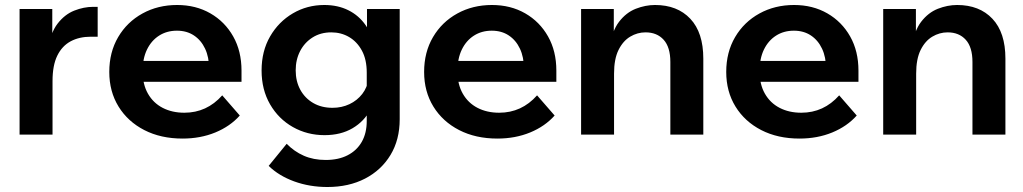

<svg xmlns="http://www.w3.org/2000/svg" viewBox="-20 -539 4099 769"><path d="M371.2 -511.6V-392H343.9Q297.5 -392 263.1 -373.6Q228.6 -355.1 209.5 -316.2Q190.4 -277.3 190.4 -214.5V0H58.4V-503H189.4V-339.7H172.7Q181.7 -407 210.5 -444.2Q239.2 -481.4 277.5 -496.5Q315.8 -511.6 352.9 -511.6Z M870.1 -157.1 940.4 -76.3Q902 -33.1 842.5 -8.5Q782.9 16 711.3 16Q624.1 16 558 -18Q491.9 -52 454.8 -112.2Q417.7 -172.4 417.7 -250.9Q417.7 -329.9 453.3 -390.5Q488.9 -451 550.7 -485Q612.4 -519 689.3 -519Q764.3 -519 822.6 -485.5Q880.8 -452 914 -393.1Q947.3 -334.2 947.3 -256.3V-250.3H817.5V-263.7Q817.5 -310.1 801.4 -344.1Q785.4 -378.1 756.6 -397.1Q727.9 -416.1 688.7 -416.1Q648.1 -416.1 617.2 -396.3Q586.2 -376.5 568.7 -340.5Q551.2 -304.4 551.2 -253.7Q551.2 -201.2 572.6 -163.8Q593.9 -126.5 631.6 -107Q669.3 -87.5 718.4 -87.5Q808.3 -87.5 870.1 -157.1ZM947.3 -211.5H503.5V-295H930.7L947.3 -255.7Z M1580.9 -61.5Q1580.9 20.6 1544.1 81.6Q1507.2 142.6 1442.1 176.3Q1376.9 210 1291.3 210Q1220.1 210 1158.4 187.6Q1096.7 165.1 1056.1 125.4L1128.2 36.9Q1158.3 67.8 1196.8 84.7Q1235.4 101.7 1284.6 101.7Q1335.6 101.7 1372.3 82.8Q1409 64 1429 29.1Q1448.9 -5.9 1448.9 -54.8V-248.1Q1448.9 -300.4 1429.6 -336.1Q1410.3 -371.8 1378.3 -390.6Q1346.3 -409.4 1306.8 -409.4Q1264.2 -409.4 1232.1 -389.1Q1199.9 -368.8 1182.1 -334.5Q1164.3 -300.1 1164.3 -257.3Q1164.3 -213.5 1182.7 -179.7Q1201.1 -145.9 1234.4 -126.5Q1267.6 -107.2 1311.7 -107.2Q1348.8 -107.2 1379.6 -121.8Q1410.5 -136.4 1430.9 -162.7Q1451.3 -189 1455.9 -223.6L1484.9 -206.1Q1488 -147.5 1463.5 -100.2Q1438.9 -52.9 1391.9 -25.3Q1344.8 2.3 1279.8 2.3Q1210.5 2.3 1153 -30.2Q1095.5 -62.7 1061.6 -121.3Q1027.7 -179.9 1027.7 -256.7Q1027.7 -334.2 1061.8 -393.1Q1095.9 -452 1153 -485.5Q1210.1 -519 1278.9 -519Q1333.4 -519 1375.4 -497.9Q1417.5 -476.9 1444.4 -438.2Q1471.3 -399.6 1478.3 -346.7H1449.9V-503H1580.9Z M2131.1 -157.1 2201.4 -76.3Q2163 -33.1 2103.5 -8.5Q2043.9 16 1972.3 16Q1885.1 16 1819 -18Q1752.9 -52 1715.8 -112.2Q1678.7 -172.4 1678.7 -250.9Q1678.7 -329.9 1714.3 -390.5Q1749.9 -451 1811.7 -485Q1873.4 -519 1950.3 -519Q2025.3 -519 2083.6 -485.5Q2141.8 -452 2175 -393.1Q2208.3 -334.2 2208.3 -256.3V-250.3H2078.5V-263.7Q2078.5 -310.1 2062.4 -344.1Q2046.4 -378.1 2017.6 -397.1Q1988.9 -416.1 1949.7 -416.1Q1909.1 -416.1 1878.2 -396.3Q1847.2 -376.5 1829.7 -340.5Q1812.2 -304.4 1812.2 -253.7Q1812.2 -201.2 1833.6 -163.8Q1854.9 -126.5 1892.6 -107Q1930.3 -87.5 1979.4 -87.5Q2069.3 -87.5 2131.1 -157.1ZM2208.3 -211.5H1764.5V-295H2191.7L2208.3 -255.7Z M2796.9 0H2664.9V-290.7Q2664.9 -350.2 2638 -379.8Q2611.2 -409.4 2565.4 -409.4Q2533 -409.4 2504.1 -392.2Q2475.2 -375 2457.3 -338.8Q2439.4 -302.7 2439.4 -244.2V0H2307.4V-503H2438.4V-346.7H2421.7Q2430.7 -414.4 2459.3 -451.6Q2487.9 -488.8 2526.5 -503.9Q2565.2 -519 2603.5 -519Q2692.9 -519 2744.9 -463.8Q2796.9 -408.6 2796.9 -304.2Z M3341.1 -157.1 3411.4 -76.3Q3373 -33.1 3313.5 -8.5Q3253.9 16 3182.3 16Q3095.1 16 3029 -18Q2962.9 -52 2925.8 -112.2Q2888.7 -172.4 2888.7 -250.9Q2888.7 -329.9 2924.3 -390.5Q2959.9 -451 3021.7 -485Q3083.4 -519 3160.3 -519Q3235.3 -519 3293.6 -485.5Q3351.8 -452 3385 -393.1Q3418.3 -334.2 3418.3 -256.3V-250.3H3288.5V-263.7Q3288.5 -310.1 3272.4 -344.1Q3256.4 -378.1 3227.6 -397.1Q3198.9 -416.1 3159.7 -416.1Q3119.1 -416.1 3088.2 -396.3Q3057.2 -376.5 3039.7 -340.5Q3022.2 -304.4 3022.2 -253.7Q3022.2 -201.2 3043.6 -163.8Q3064.9 -126.5 3102.6 -107Q3140.3 -87.5 3189.4 -87.5Q3279.3 -87.5 3341.1 -157.1ZM3418.3 -211.5H2974.5V-295H3401.7L3418.3 -255.7Z M4006.9 0H3874.9V-290.7Q3874.9 -350.2 3848 -379.8Q3821.2 -409.4 3775.4 -409.4Q3743 -409.4 3714.1 -392.2Q3685.2 -375 3667.3 -338.8Q3649.4 -302.7 3649.4 -244.2V0H3517.4V-503H3648.4V-346.7H3631.7Q3640.7 -414.4 3669.3 -451.6Q3697.9 -488.8 3736.5 -503.9Q3775.2 -519 3813.5 -519Q3902.9 -519 3954.9 -463.8Q4006.9 -408.6 4006.9 -304.2Z"/></svg>

Font: Wix Madefor Display
Style: Regular
Weight: 400
Designer: Dalton Maag Ltd
Foundry: Dalton Maag Ltd
Version: Version 3.100